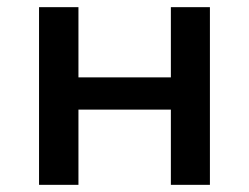

<svg xmlns="http://www.w3.org/2000/svg" viewBox="-20 -516 696 536"><path d="M89 0V-496H199V-300H457V-496H566V0H457V-210H199V0Z"/></svg>

Font: Nunito Sans 8pt SemiBold
Style: Regular
Weight: 600
Version: Version 3.101;gftools[0.9.27]